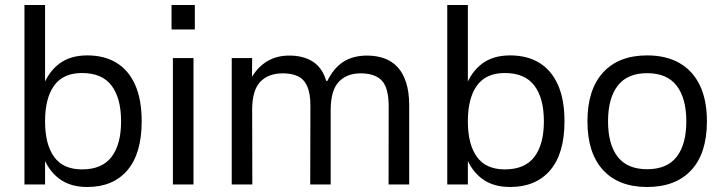

<svg xmlns="http://www.w3.org/2000/svg" viewBox="-20 -737 2890 767"><path d="M160 -717V0H77.7V-717ZM328.7 10Q260.7 10 216.7 -23Q172.7 -56 151.2 -115Q129.7 -174 129.7 -252.3Q129.7 -331 151.2 -390.2Q172.7 -449.3 216.7 -482.5Q260.7 -515.7 328.7 -515.7Q396.7 -515.7 445.2 -486.2Q493.7 -456.7 519.8 -398.2Q546 -339.7 546 -252.3Q546 -124 489 -57Q432 10 328.7 10ZM307.7 -60.3Q387.7 -60.3 425.7 -110.3Q463.7 -160.3 463.7 -252.3Q463.7 -344.7 425.7 -395Q387.7 -445.3 307.7 -445.3Q232.3 -445.3 196.2 -395Q160 -344.7 160 -252.3Q160 -160.3 196.2 -110.3Q232.3 -60.3 307.7 -60.3Z M753 -505V0H670.7V-505ZM665.3 -717H758.3V-619.3H665.3Z M905.7 -505H987.3L986.7 -430.3Q1012 -471.7 1049.2 -493.3Q1086.3 -515 1135.7 -515Q1192 -515 1229.8 -490.7Q1267.7 -466.3 1283.3 -413.7H1287.7Q1313.7 -466 1352.2 -490.5Q1390.7 -515 1447 -515Q1484 -515 1515 -503.8Q1546 -492.7 1568 -469.2Q1590 -445.7 1602.3 -407.5Q1614.7 -369.3 1614.7 -315.3V0H1532.3L1532.7 -312.3Q1532.7 -386 1505.3 -415Q1478 -444 1420.7 -444Q1365 -444 1333 -409.7Q1301 -375.3 1301 -297V0H1219.3L1220 -312.3Q1220.3 -362 1207.8 -391Q1195.3 -420 1171 -432Q1146.7 -444 1110.3 -444Q1051.7 -444 1019.5 -410Q987.3 -376 987.3 -297.7L988 0H905.7Z M1849 -717V0H1766.7V-717ZM2017.7 10Q1949.7 10 1905.7 -23Q1861.7 -56 1840.2 -115Q1818.7 -174 1818.7 -252.3Q1818.7 -331 1840.2 -390.2Q1861.7 -449.3 1905.7 -482.5Q1949.7 -515.7 2017.7 -515.7Q2085.7 -515.7 2134.2 -486.2Q2182.7 -456.7 2208.8 -398.2Q2235 -339.7 2235 -252.3Q2235 -124 2178 -57Q2121 10 2017.7 10ZM1996.7 -60.3Q2076.7 -60.3 2114.7 -110.3Q2152.7 -160.3 2152.7 -252.3Q2152.7 -344.7 2114.7 -395Q2076.7 -445.3 1996.7 -445.3Q1921.3 -445.3 1885.2 -395Q1849 -344.7 1849 -252.3Q1849 -160.3 1885.2 -110.3Q1921.3 -60.3 1996.7 -60.3Z M2565.3 10Q2451.3 10 2389 -57.8Q2326.7 -125.7 2326.7 -252.3Q2326.7 -379 2389 -447.3Q2451.3 -515.7 2565.3 -515.7Q2641 -515.7 2694.2 -485.3Q2747.3 -455 2775.7 -396.3Q2804 -337.6 2804 -252.5Q2804 -125 2741.7 -57.5Q2679.3 10 2565.3 10ZM2565.3 -61Q2644.7 -61 2683.2 -110.7Q2721.7 -160.3 2721.7 -252.3Q2721.7 -344.3 2683.2 -394.5Q2644.7 -444.7 2565.3 -444.7Q2486 -444.7 2447.5 -394.5Q2409 -344.3 2409 -252.3Q2409 -160.3 2447.5 -110.7Q2486 -61 2565.3 -61Z"/></svg>

Font: 42dot Sans Light
Style: Regular
Weight: 300
Designer: 42dot
Version: Version 1.000